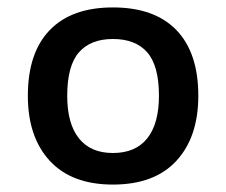

<svg xmlns="http://www.w3.org/2000/svg" viewBox="-20 -486 609 517"><path d="M284 11Q173 11 114 -53Q55 -117 55 -228Q55 -344 114 -405Q173 -466 284 -466Q396 -466 455 -405Q514 -344 514 -228Q514 -117 455 -53Q396 11 284 11ZM284 -74Q345 -74 376.5 -113.5Q408 -153 408 -228Q408 -309 376.5 -345Q345 -381 284 -381Q224 -381 192.5 -345Q161 -309 161 -228Q161 -153 192.5 -113.5Q224 -74 284 -74Z"/></svg>

Font: Noto Sans Thai Medium
Style: Regular
Weight: 500
Designer: Monotype Design Team
Foundry: Monotype Imaging Inc.
Version: Version 2.001